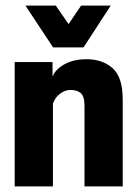

<svg xmlns="http://www.w3.org/2000/svg" viewBox="-20 -669 490 689"><path d="M32.7 0H169.9V-297.4Q177.7 -319.3 195.6 -332.8Q213.4 -346.2 232.9 -346.2Q256.3 -346.2 269.8 -335Q283.2 -323.7 283.2 -288.6V0H420.4V-311.5Q420.4 -392.6 383.8 -424.6Q347.2 -456.5 290.5 -456.5Q245.1 -456.5 212.6 -439Q180.2 -421.4 169.4 -396H168.5V-446.3H32.7ZM170.4 -499H279.8L377.4 -648.9H271L226.1 -582.5L180.2 -648.9H71.3Z"/></svg>

Font: Roboto Flex Super Cond Bold
Style: Regular
Weight: 700
Width: 3
Designer: Berlow after Robertson
Foundry: Google
Version: Version 3.000